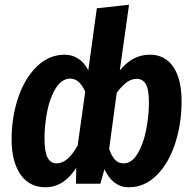

<svg xmlns="http://www.w3.org/2000/svg" viewBox="-20 -776 816 811"><path d="M747 -348Q747 -254 720 -170.5Q693 -87 642 -36Q591 15 524 15Q457 15 421 -61L404 0H301L302 -67Q249 15 172 15Q104 15 66.5 -39Q29 -93 29 -188Q29 -280 56.5 -362.5Q84 -445 135.5 -495Q187 -545 253 -545Q285 -545 311 -528Q337 -511 353 -479L389 -741L525 -756L486 -478Q539 -545 613 -545Q677 -545 712 -493.5Q747 -442 747 -348ZM308 -161 340 -389Q315 -444 277 -444Q242 -444 217 -405.5Q192 -367 180 -308.5Q168 -250 168 -191Q168 -134 181 -110Q194 -86 219 -86Q242 -86 263.5 -103.5Q285 -121 308 -161ZM609 -343Q609 -398 596 -420.5Q583 -443 558 -443Q534 -443 513.5 -427Q493 -411 473 -384L441 -147Q452 -115 466.5 -100.5Q481 -86 502 -86Q536 -86 560.5 -126Q585 -166 597 -225.5Q609 -285 609 -343Z"/></svg>

Font: Fira Sans Condensed SemiBold
Style: Italic
Weight: 600
Width: 3
Italic angle: -8°
Designer: bBox Type GmbH & Carrois Corporate GbR & Edenspiekermann AG
Foundry: bBox Type GmbH & Carrois Corporate GbR & Edenspiekermann AG
Version: Version 4.301